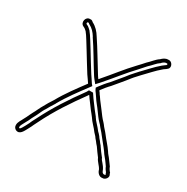

<svg xmlns="http://www.w3.org/2000/svg" viewBox="-161 -806 956 981"><g transform="rotate(30 317.0 -315.0)"><path d="M47 11C47 22 53 30 61 34C87 46 100 15 109 -1C113 -9 117 -16 121 -24C123 -28 125 -34 128 -39L137 -57C181 -147 235 -227 291 -304C292 -306 293 -307 294 -309H295C310 -286 326 -268 341 -246C349 -237 356 -227 364 -217C376 -197 400 -176 413 -157C418 -152 423 -147 427 -142C431 -136 436 -129 442 -123C448 -115 454 -107 460 -101C471 -85 483 -68 494 -54C502 -34 520 -22 529 -3C532 11 547 29 565 25C580 27 601 5 587 -13L586 -18C580 -24 572 -35 569 -45C562 -54 554 -66 547 -75C539 -87 530 -94 522 -108C506 -132 485 -153 468 -176C457 -191 445 -201 434 -217L427 -225C412 -240 401 -256 389 -272C375 -292 360 -308 346 -330C342 -335 338 -340 335 -346C332 -349 330 -352 328 -356C340 -372 355 -391 369 -405C392 -433 417 -461 439 -490C449 -503 462 -515 473 -528C502 -557 524 -584 554 -609C560 -615 568 -618 575 -625C592 -636 581 -664 563 -667C560 -667 557 -668 554 -667C538 -667 526 -657 517 -648C497 -635 483 -614 465 -598C454 -585 444 -575 431 -561C384 -512 345 -459 300 -408C299 -406 297 -404 295 -402C290 -408 286 -415 282 -421C248 -475 214 -534 179 -586C165 -609 148 -628 124 -640C120 -644 114 -649 106 -647C79 -649 71 -609 93 -598L103 -593C107 -590 111 -587 116 -582C130 -566 153 -525 168 -502C190 -465 212 -431 234 -395C243 -383 252 -369 261 -356C223 -305 183 -252 152 -196C140 -178 129 -160 119 -141C108 -123 101 -104 91 -87L82 -69C76 -56 72 -47 65 -35C59 -21 47 -8 47 11ZM67 11C67 1 74 -8 83 -26C90 -38 95 -48 100 -60L109 -77C120 -97 126 -115 136 -131L137 -132C147 -150 157 -167 169 -185V-186C199 -240 239 -293 277 -344L286 -356L277 -367C269 -379 259 -395 251 -406C229 -442 207 -476 185 -513C170 -536 148 -575 131 -595V-596H130C124 -602 119 -606 115 -609L114 -610L102 -616C102 -616 100 -617 100 -621C100 -627 104 -627 105 -627H108H109L110 -626L112 -624L115 -622C135 -612 149 -597 162 -576V-575C197 -524 230 -465 265 -410C269 -404 273 -397 280 -389L294 -372L309 -388C311 -390 313 -392 317 -397C361 -447 401 -500 446 -547C459 -561 468 -571 479 -584C500 -603 512 -621 528 -631L530 -632L531 -634C539 -642 547 -647 554 -647H557L559 -648C562 -646 563 -643 563 -641C562 -640 563 -642 562 -641L561 -639C558 -636 550 -632 541 -624C509 -597 487 -570 459 -542H458V-541C448 -529 435 -517 423 -502C402 -474 376 -445 354 -418C339 -403 324 -384 312 -368L305 -358L310 -347C312 -343 316 -338 319 -334C324 -326 326 -323 330 -318C345 -294 360 -279 373 -260C385 -244 396 -227 412 -211L418 -205C431 -187 443 -177 452 -164C470 -140 491 -117 505 -97C516 -79 524 -73 530 -64L531 -63C537 -56 544 -44 551 -35C555 -24 562 -15 567 -9L568 -4L571 -1L572 0C572 1 569 4 567 5H564H561C559 5 551 1 549 -7L548 -9L547 -12C535 -38 518 -48 513 -61L512 -64L510 -66C499 -79 487 -96 476 -112L475 -114L474 -115C470 -119 464 -127 458 -135L457 -136L456 -137C452 -141 448 -147 444 -153L443 -154C439 -160 432 -166 428 -170C412 -192 390 -211 381 -227L380 -228V-229C373 -238 365 -248 357 -258C340 -282 326 -298 312 -320L306 -329H282L276 -318L274 -315C217 -237 164 -157 119 -66L110 -49C105 -40 104 -35 103 -33C99 -26 95 -18 91 -10C78 14 74 18 70 16C68 15 67 14 67 11Z"/></g></svg>

Font: Scribbler
Style: Clr
Weight: 400
Designer: Mew Too
Foundry: Cannot Into Space Fonts
Version: Version 1.001